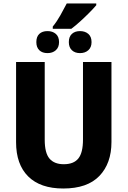

<svg xmlns="http://www.w3.org/2000/svg" viewBox="-20 -1069 730 1099"><path d="M282 -917Q305 -945 325 -980.5Q345 -1016 362 -1049H531V-1039Q514 -1019 489 -994Q464 -969 437.5 -945Q411 -921 388 -904H282ZM252 -765Q222 -765 205 -781.5Q188 -798 188 -828Q188 -859 205 -875Q222 -891 252 -891Q281 -891 299.5 -875Q318 -859 318 -828Q318 -798 299.5 -781.5Q281 -765 252 -765ZM438 -765Q409 -765 391.5 -781.5Q374 -798 374 -828Q374 -859 391.5 -875Q409 -891 438 -891Q467 -891 485.5 -875Q504 -859 504 -828Q504 -798 485.5 -781.5Q467 -765 438 -765ZM618 -256Q618 -134 549 -62Q480 10 342 10Q211 10 141.5 -59Q72 -128 72 -255V-714H236V-269Q236 -193 263.5 -161Q291 -129 345 -129Q402 -129 428.5 -162Q455 -195 455 -270V-714H618Z"/></svg>

Font: Noto Sans SemiCondensed ExtraBold
Style: Regular
Weight: 800
Width: 4
Designer: Monotype Design Team
Foundry: Monotype Imaging Inc.
Version: Version 2.013; ttfautohint (v1.8.4.7-5d5b)